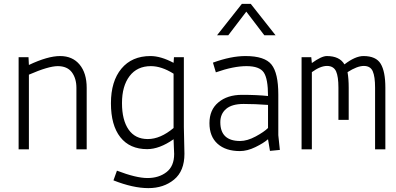

<svg xmlns="http://www.w3.org/2000/svg" viewBox="-20 -770 2040 990"><path d="M127 -475 129 -435Q226 -481 290 -481Q354 -481 390.5 -437Q427 -393 427 -317V0H374V-317Q374 -366 350 -398Q326 -429 278 -429Q230 -429 129 -385V0H76V-475Z M928 -115 931 23Q931 112 877.5 156Q824 200 745 200Q666 200 565 160L583 110Q682 148 740.5 148Q799 148 838.5 117.5Q878 87 878 24Q878 16 876.5 -11.5Q875 -39 875 -52Q802 -1 739 -1Q649 -1 600.5 -62.5Q552 -124 552 -237.5Q552 -351 606 -416Q660 -481 756 -481Q809 -481 875 -446L877 -475H928ZM875 -110V-390Q813 -429 758 -429Q687 -429 648 -377.5Q609 -326 609 -238.5Q609 -151 643 -102Q677 -53 742 -53Q807 -53 875 -110Z M1218 -43Q1255 -43 1298.5 -66.5Q1342 -90 1362 -110V-229Q1296 -234 1236 -234Q1176 -234 1146 -208.5Q1116 -183 1116 -140Q1116 -43 1218 -43ZM1217 9Q1144 9 1102 -28.5Q1060 -66 1060 -135Q1060 -204 1106 -242Q1152 -281 1228 -281Q1304 -281 1362 -275Q1362 -364 1340 -396.5Q1318 -429 1251 -429Q1184 -429 1093 -397L1078 -447Q1171 -481 1246 -481Q1345 -481 1380 -437Q1415 -393 1415 -283V-73L1423 3L1372 8L1362 -52Q1339 -32 1297 -11.5Q1255 9 1217 9ZM1273 -750 1401 -588H1343L1250 -710L1157 -588H1099L1227 -750Z M1585 -475 1588 -445Q1638 -481 1665 -481Q1731 -481 1756 -438Q1812 -481 1854 -481Q1919 -481 1943 -441Q1967 -401 1967 -318V0H1914V-318Q1914 -375 1902 -402.5Q1890 -430 1856 -430Q1822 -430 1772 -398Q1778 -364 1778 -318V-152H1725V-318Q1725 -375 1713 -402Q1700 -430 1666 -430Q1632 -430 1588 -398V0H1535V-475Z"/></svg>

Font: TypoPRO Lekton
Style: Regular
Weight: 400
Monospace: yes
Designer: Paolo Mazzetti, Luciano Perondi, Raffaele Flato, Elena Papassissa, Emilio Macchia, Michela Povoleri, Tobias Seemiller, R
Version: Version 34.000